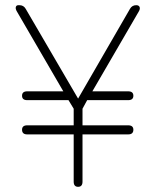

<svg xmlns="http://www.w3.org/2000/svg" viewBox="-20 -720 599 740"><path d="M281 0Q264 0 264 -20V-202H85Q65 -202 65 -220Q65 -237 85 -237H264V-301L244 -334H85Q65 -334 65 -351Q65 -368 85 -368H224L45 -676Q39 -686 41 -693Q43 -700 51 -700H55Q71 -700 79 -686L281 -340L481 -686Q489 -700 505 -700Q515 -700 518 -693Q521 -686 515 -676L336 -368H474Q494 -368 494 -351Q494 -334 474 -334H316L298 -301V-237H474Q494 -237 494 -220Q494 -202 474 -202H298V-20Q298 0 281 0Z"/></svg>

Font: Zen Maru Gothic Light
Style: Regular
Weight: 300
Designer: Yoshimichi Ohira
Foundry: Positype
Version: Version 1.001